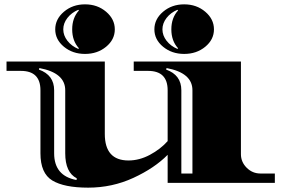

<svg xmlns="http://www.w3.org/2000/svg" viewBox="-20 -841 1324 883"><path d="M751 0V-129Q691 -68 593.5 -23Q496 22 385.5 22Q275 22 220.5 -11Q166 -44 166 -136V-426Q166 -515 76 -515H10V-558H462V-225Q462 -103 571 -103Q621 -103 669.5 -129Q718 -155 751 -192V-426Q751 -515 661 -515H595V-558H1088V-132Q1088 -96 1114.5 -69.5Q1141 -43 1178 -43H1244V0ZM229 -426V-136Q229 -32 332 -13L333 -21Q280 -48 280 -136V-426Q280 -506 161 -528L159 -521Q229 -496 229 -426ZM814 -426V-43H865V-426Q865 -506 746 -528L744 -521Q814 -496 814 -426ZM924 -787Q964 -753 964 -706Q964 -659 924 -626Q884 -593 827 -593Q770 -593 730 -626Q690 -659 690 -706Q690 -753 730 -787Q770 -821 827 -821Q884 -821 924 -787ZM468 -787Q508 -753 508 -706Q508 -659 468 -626Q428 -593 371 -593Q314 -593 274 -626Q234 -659 234 -706Q234 -753 274 -787Q314 -821 371 -821Q428 -821 468 -787ZM343 -793 340 -796Q309 -783 290 -758.5Q271 -734 271 -706Q271 -678 290 -653.5Q309 -629 340 -616L343 -619Q312 -653 312 -706Q312 -759 343 -793ZM799 -793 796 -796Q765 -783 746 -758.5Q727 -734 727 -706Q727 -678 746 -653.5Q765 -629 796 -616L799 -619Q768 -653 768 -706Q768 -759 799 -793Z"/></svg>

Font: Diplomata
Style: Regular
Weight: 400
Width: 7
Designer: Eduardo Rodriguez Tunni
Foundry: Eduardo Rodriguez Tunni
Version: Version 1.001